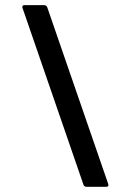

<svg xmlns="http://www.w3.org/2000/svg" viewBox="-20 -720 466 740"><path d="M397 -11.2 397.9 -6.8Q397.9 0 389.2 0H314Q304.7 0 301.8 -7.8L66.9 -689L65.9 -692.9Q65.9 -700.2 75.2 -700.2H149.9Q158.7 -700.2 162.1 -691.9Z"/></svg>

Font: Gruenseis Font Medium
Style: Regular
Weight: 500
Designer: Jeremy Tribby
Foundry: Tribby Type
Version: Version 1.408;Glyphs 3.1.2 (3151)